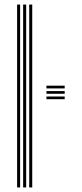

<svg xmlns="http://www.w3.org/2000/svg" viewBox="-20 -820 358 840"><path d="M107.8 0V-800H121V0ZM54.8 0V-800H68V0ZM81.2 0V-800H94.5V0ZM183.2 -433.2V-445.2H263V-433.2ZM183.2 -409.8V-421.5H263V-409.8ZM183.2 -386V-397.8H263V-386Z"/></svg>

Font: Big Shoulders Inline Display
Style: Regular
Weight: 400
Designer: Patric King
Foundry: XO Type Co
Version: Version 1.000